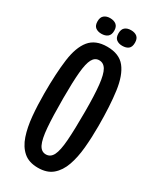

<svg xmlns="http://www.w3.org/2000/svg" viewBox="-206 -863 774 938"><g transform="rotate(30 181.5 -394.0)"><path d="M181 11Q130 11 99.5 -15.5Q69 -42 53.5 -88Q38 -134 32.5 -193.5Q27 -253 27 -320Q27 -434 37.5 -512Q48 -590 81 -630.5Q114 -671 180 -671Q248 -671 281 -629.5Q314 -588 325 -508Q336 -428 336 -313Q336 -248 330.5 -189.5Q325 -131 309 -86Q293 -41 262.5 -15Q232 11 181 11ZM182 -65Q208 -65 221.5 -91.5Q235 -118 239.5 -179Q244 -240 244 -342Q244 -435 238 -490.5Q232 -546 218 -570Q204 -594 179 -594Q155 -594 142 -570Q129 -546 124 -492Q119 -438 119 -346Q119 -243 124 -181.5Q129 -120 142.5 -92.5Q156 -65 182 -65ZM240 -711Q220 -711 207 -721Q194 -731 194 -755Q194 -778 206.5 -788.5Q219 -799 240 -799Q262 -799 274.5 -788.5Q287 -778 287 -755Q287 -731 274.5 -721Q262 -711 240 -711ZM122 -711Q102 -711 89 -721Q76 -731 76 -755Q76 -778 89 -788.5Q102 -799 122 -799Q144 -799 157 -788.5Q170 -778 170 -755Q170 -732 157 -721.5Q144 -711 122 -711Z"/></g></svg>

Font: Bricolage Grotesque 96pt Condensed
Style: Regular
Weight: 400
Width: 3
Designer: Mathieu Triay
Foundry: Atelier Triay
Version: Version 1.001; ttfautohint (v1.8.4.7-5d5b);gftools[0.9.33.de